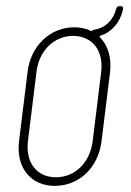

<svg xmlns="http://www.w3.org/2000/svg" viewBox="-20 -598 426 626"><path d="M308 -482C344 -493 372 -525 381 -567C383 -574 379 -578 374 -578H370C364 -578 360 -575 358 -568C350 -532 321 -506 290 -502C286 -501 283 -500 282 -499C280 -497 279 -496 277 -497C261 -505 243 -509 222 -509C143 -509 80 -448 70 -364L42 -137C32 -52 80 8 158 8C239 8 300 -52 311 -137L339 -364C344 -411 332 -450 306 -476C304 -479 304 -481 308 -482ZM310 -364 282 -137C273 -68 225 -20 162 -20C100 -20 63 -68 71 -137L99 -364C107 -433 157 -481 218 -481C281 -481 318 -433 310 -364Z"/></svg>

Font: Barlow Condensed Thin
Style: Italic
Weight: 250
Width: 3
Italic angle: -7°
Designer: Jeremy Tribby
Foundry: Tribby Type
Version: Version 1.422;hotconv 1.0.109;makeotfexe 2.5.65596